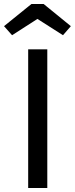

<svg xmlns="http://www.w3.org/2000/svg" viewBox="-40 -934 372 954"><path d="M195 0H100V-689H195ZM-20 -804 116 -914H177L312 -804L273 -759L146 -840L20 -759Z"/></svg>

Font: Wolseley Sans
Style: Regular
Weight: 400
Designer: Carrois Corporate & Edenspiekermann AG
Foundry: Carrois Corporate GbR & Edenspiekermann AG
Version: Version 4.202